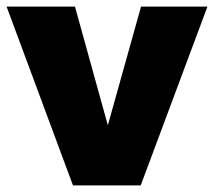

<svg xmlns="http://www.w3.org/2000/svg" viewBox="-28 -564 651 584"><path d="M-8 -544H200L300 -183L401 -544H603L400 0H194Z"/></svg>

Font: Alexandria ExtraBold
Style: Regular
Weight: 800
Designer: Mohamed Gaber
Foundry: Kief Type Foundry
Version: Version 5.100